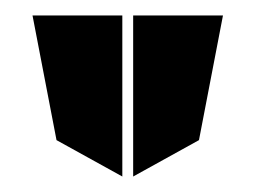

<svg xmlns="http://www.w3.org/2000/svg" viewBox="-20 -797 330 248"><path d="M22 -777 53 -616 138 -569V-777ZM152 -569 237 -616 268 -777H152Z"/></svg>

Font: Charger Pro
Style: ExBd
Weight: 400
Designer: Jasper
Foundry: Cannot Into Space Fonts
Version: Version 1.09